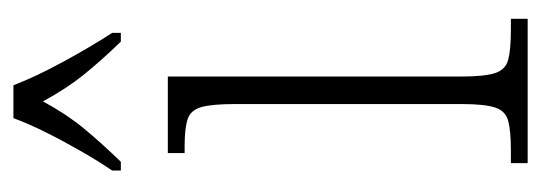

<svg xmlns="http://www.w3.org/2000/svg" viewBox="-280 -526 806 286"><g transform="rotate(-90 123.0 -383.0)"><path d="M23 0V-25H42Q71 -25 86 -29Q101 -33 106 -49Q111 -65 111 -98V-436Q111 -470 106.5 -486Q102 -502 88.5 -506.5Q75 -511 48 -511H38V-536H152V-99Q152 -65 157 -49Q162 -33 177 -29Q192 -25 222 -25H238V0ZM12 -619Q25 -638 40 -664Q55 -690 68.5 -717Q82 -744 90 -766H139Q152 -732 175 -690Q198 -648 217 -619V-606H204Q175 -636 154.5 -661.5Q134 -687 115 -722Q96 -687 75 -661.5Q54 -636 25 -606H12Z"/></g></svg>

Font: Noto Serif Tamil Condensed ExtraLight
Style: Regular
Weight: 200
Width: 3
Designer: Indian Type Foundry, Tom Grace, and the Monotype Design Team
Foundry: Monotype Imaging Inc.
Version: Version 2.004; ttfautohint (v1.8.4.7-5d5b)